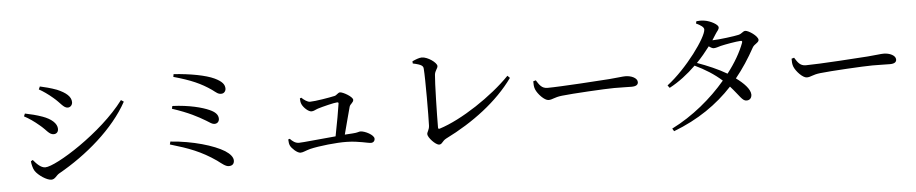

<svg xmlns="http://www.w3.org/2000/svg" viewBox="-45 -1106 7069 1481"><g transform="rotate(-5 3490.0 -366.0)"><path d="M271 -698C301 -682 341 -654 377 -623C430 -579 449 -539 482 -539C503 -539 518 -557 518 -578C518 -621 479 -654 411 -683C363 -701 317 -712 281 -720ZM895 -561C717 -323 351 -95 269 -95C234 -95 202 -130 177 -160L162 -151C163 -133 171 -94 184 -75C208 -39 272 4 307 4C336 4 347 -24 370 -38C591 -162 806 -346 916 -547ZM139 -501C178 -480 213 -456 253 -422C303 -382 320 -344 356 -344C381 -344 392 -363 392 -381C392 -426 346 -463 282 -486C234 -503 196 -512 148 -522Z M1706 -579C1706 -610 1688 -635 1630 -663C1564 -694 1447 -716 1317 -725L1313 -704C1448 -666 1523 -633 1602 -578C1633 -555 1646 -541 1671 -542C1693 -542 1706 -561 1706 -579ZM1286 -481 1281 -460C1409 -418 1478 -380 1535 -346C1565 -327 1581 -315 1598 -315C1622 -315 1635 -332 1635 -352C1635 -385 1610 -407 1569 -425C1518 -448 1417 -476 1286 -481ZM1247 -209 1241 -187C1384 -145 1479 -110 1593 -31C1629 -4 1655 19 1680 19C1711 19 1722 1 1722 -21C1722 -46 1701 -73 1662 -98C1582 -148 1417 -197 1247 -209Z M2154 -146C2155 -122 2157 -110 2163 -97C2173 -76 2214 -36 2240 -36C2260 -36 2282 -49 2316 -58C2386 -75 2524 -90 2603 -88C2697 -86 2762 -64 2788 -64C2806 -64 2818 -76 2818 -94C2818 -123 2749 -159 2713 -159C2702 -159 2692 -151 2653 -149L2592 -145C2612 -218 2637 -319 2648 -356C2654 -377 2680 -386 2680 -407C2680 -431 2606 -473 2583 -473C2568 -473 2555 -452 2539 -449C2500 -440 2387 -421 2347 -421C2327 -421 2301 -440 2282 -458L2271 -453C2271 -438 2273 -420 2280 -406C2293 -379 2329 -346 2352 -346C2370 -346 2382 -356 2403 -363C2438 -374 2533 -398 2555 -398C2562 -398 2565 -396 2565 -389C2560 -353 2538 -225 2520 -138C2400 -128 2265 -113 2235 -113C2206 -113 2185 -130 2166 -150Z M3161 -663 3162 -646C3233 -631 3242 -619 3243 -597C3249 -522 3248 -228 3245 -159C3244 -125 3226 -110 3226 -93C3226 -67 3283 -5 3311 -5C3335 -5 3336 -30 3369 -47C3583 -153 3775 -297 3899 -470L3881 -488C3740 -342 3498 -181 3325 -127C3316 -125 3313 -128 3313 -138C3313 -231 3319 -490 3325 -544C3328 -576 3350 -591 3350 -610C3350 -636 3281 -686 3235 -686C3214 -686 3185 -674 3161 -663Z M4096 -434 4076 -428C4076 -407 4076 -386 4084 -366C4099 -328 4150 -274 4181 -274C4213 -274 4225 -291 4287 -298C4362 -307 4627 -322 4693 -322C4757 -322 4792 -320 4828 -320C4864 -320 4879 -332 4879 -352C4879 -384 4832 -405 4787 -405C4762 -405 4729 -399 4662 -394C4612 -390 4275 -368 4181 -368C4136 -368 4119 -398 4096 -434Z M5112 29 5125 50C5316 -23 5464 -126 5584 -255C5654 -177 5670 -136 5703 -137C5728 -137 5743 -154 5743 -181C5741 -223 5694 -271 5635 -314C5692 -384 5741 -459 5786 -541C5799 -565 5835 -574 5835 -595C5835 -625 5764 -673 5739 -673C5720 -673 5711 -653 5684 -647C5657 -640 5528 -623 5484 -623H5480L5508 -667C5523 -692 5537 -700 5537 -719C5537 -739 5480 -772 5432 -779C5407 -783 5388 -782 5370 -780L5365 -763C5399 -747 5425 -730 5425 -712C5425 -652 5259 -423 5105 -306L5120 -286C5194 -325 5264 -379 5326 -440C5404 -403 5473 -360 5533 -306C5423 -176 5276 -53 5112 29ZM5346 -459C5383 -497 5417 -538 5448 -579C5462 -568 5476 -561 5485 -561C5501 -561 5520 -568 5541 -574C5574 -582 5663 -598 5695 -599C5706 -600 5711 -596 5706 -583C5679 -511 5634 -433 5574 -356C5509 -395 5422 -432 5346 -459Z M6096 -434 6076 -428C6076 -407 6076 -386 6084 -366C6099 -328 6150 -274 6181 -274C6213 -274 6225 -291 6287 -298C6362 -307 6627 -322 6693 -322C6757 -322 6792 -320 6828 -320C6864 -320 6879 -332 6879 -352C6879 -384 6832 -405 6787 -405C6762 -405 6729 -399 6662 -394C6612 -390 6275 -368 6181 -368C6136 -368 6119 -398 6096 -434Z"/></g></svg>

Font: Noto Serif HK Medium
Style: Regular
Weight: 500
Designer: Ryoko NISHIZUKA 西塚涼子 (kana & ideographs); Frank Grießhammer (Latin, Greek & Cyrillic); Wenlong ZHANG 张文龙 (bopomofo); San
Foundry: Adobe
Version: Version 2.001;hotconv 1.1.0;makeotfexe 2.6.0